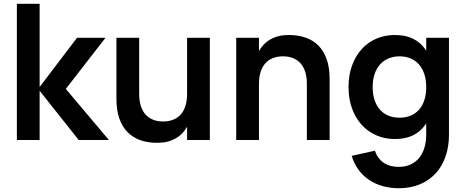

<svg xmlns="http://www.w3.org/2000/svg" viewBox="-20 -740 2464 1015"><path d="M181.8 -269.9 396 0H555.5L328 -270L537.5 -540H387ZM69.2 0H189.5V-720H69.2Z M715.8 -242.8Q715.8 -208.5 724.1 -181.4Q732.4 -154.2 748.4 -135.8Q764.4 -117.4 788 -107.6Q811.5 -97.8 842 -97.8Q872.4 -97.8 896.1 -107.4Q919.8 -117 936 -135.4Q952.2 -153.8 960.6 -181Q969 -208.1 969 -242.8L995.7 -157.6Q991.6 -126 980.2 -95Q968.9 -63.9 947.3 -39.5Q925.8 -15 892.2 0Q858.8 15 810.3 15Q762.2 15 722.5 1.2Q682.8 -12.6 654.5 -41.2Q626.2 -69.9 610.8 -113.7Q595.5 -157.4 595.5 -217.3V-540H715.8ZM1089.3 -540V0H969V-540Z M1602.2 -297.2Q1602.2 -332 1593.9 -358.9Q1585.6 -385.8 1569.6 -404.2Q1553.6 -422.7 1530 -432.4Q1506.5 -442.2 1476 -442.2Q1445.6 -442.2 1422 -432.6Q1398.3 -423.1 1382.1 -404.7Q1365.9 -386.2 1357.5 -359.1Q1349 -332 1349 -297.2L1322.3 -382.4Q1326.4 -414.4 1337.8 -445.2Q1349.1 -476.1 1370.7 -500.5Q1392.2 -525 1425.8 -540Q1459.2 -555 1507.7 -555Q1555.8 -555 1595.5 -541.2Q1635.2 -527.4 1663.5 -498.8Q1691.8 -470.1 1707.2 -426.3Q1722.5 -382.6 1722.5 -322.7V0H1602.2ZM1228.7 0V-540H1349V0Z M2092 -117.8Q2126.2 -117.8 2152.4 -129.3Q2178.7 -140.8 2196.8 -162Q2214.8 -183.3 2224 -213.2Q2233.2 -243.1 2233.2 -279.8Q2233.2 -317.8 2223.3 -347.9Q2213.4 -378.1 2195.3 -398.9Q2177.2 -419.8 2150.9 -431Q2124.7 -442.2 2092 -442.2Q2058.8 -442.2 2032.3 -430.5Q2005.8 -418.8 1987.5 -397.5Q1969.2 -376.2 1959.6 -346.3Q1950 -316.4 1950 -279.8Q1950 -242.3 1959.8 -212.2Q1969.7 -182.1 1988 -161.1Q2006.3 -140.1 2032.5 -129Q2058.8 -117.8 2092 -117.8ZM2067 -555Q2124.3 -555 2164 -535.1Q2203.6 -515.2 2228.4 -479.2Q2253.2 -443.2 2264.2 -392.4Q2275.2 -341.6 2275.2 -279.8Q2275.2 -218 2264.2 -167.2Q2253.2 -116.4 2228.2 -80.5Q2203.3 -44.7 2163.7 -24.8Q2124.1 -5 2067 -5Q2014.7 -5 1969.8 -24.5Q1924.8 -43.9 1892.2 -79.9Q1859.5 -115.8 1841 -166.6Q1822.5 -217.3 1822.5 -279.8Q1822.5 -343 1841.1 -393.8Q1859.7 -444.7 1892.3 -480.6Q1925 -516.6 1969.9 -535.8Q2014.8 -555 2067 -555ZM2353.5 -28.3Q2353.5 33.1 2336.1 85Q2318.8 136.8 2284.9 174.5Q2251 212.2 2201.5 233.6Q2152.1 255 2087.8 255Q2042.6 255 2002.8 243.8Q1963.1 232.6 1930.8 210.9Q1898.6 189.2 1875.1 157.1Q1851.6 125.1 1839.2 83.8L1961.8 56.7Q1976 98.1 2007.8 120.1Q2039.6 142.2 2087.8 142.2Q2123.2 142.2 2150.4 129.7Q2177.5 117.2 2195.9 94.7Q2214.3 72.1 2223.8 40.4Q2233.2 8.8 2233.2 -30V-540H2353.5Z"/></svg>

Font: Vela Sans GX ExtLt
Style: Regular
Weight: 200
Designer: Principal design: Mikhail Sharanda - project Manrope.
Design modification: Ravid Balaliev
Foundry: Mikhail Sharanda
Version: Version 1.001